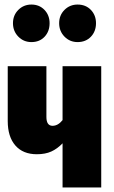

<svg xmlns="http://www.w3.org/2000/svg" viewBox="-20 -824 501 844"><path d="M425 -533V0H255V-194Q232 -170 205.5 -158Q179 -146 142 -146Q81 -146 47.5 -184.5Q14 -223 14 -292V-533H184V-310Q184 -271 211 -271Q235 -271 255 -296V-533ZM198 -722Q198 -686 176 -662.5Q154 -639 118 -639Q84 -639 60.5 -663Q37 -687 37 -722Q37 -757 60.5 -780.5Q84 -804 118 -804Q153 -804 175.5 -780.5Q198 -757 198 -722ZM402 -722Q402 -686 379.5 -662.5Q357 -639 321 -639Q287 -639 263.5 -663Q240 -687 240 -722Q240 -757 263.5 -780.5Q287 -804 321 -804Q357 -804 379.5 -780.5Q402 -757 402 -722Z"/></svg>

Font: Fira Sans Compressed ExtraBold
Style: Regular
Weight: 800
Width: 1
Designer: bBox Type GmbH & Carrois Corporate GbR & Edenspiekermann AG
Foundry: bBox Type GmbH & Carrois Corporate GbR & Edenspiekermann AG
Version: Version 4.301